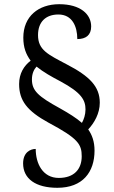

<svg xmlns="http://www.w3.org/2000/svg" viewBox="-20 -780 543 914"><path d="M253 114C374 114 430 39 430 -63C430 -107 418 -138 400 -164C429 -195 455 -240 455 -291C455 -368 407 -417 297 -474C208 -521 161 -542 161 -613C161 -676 198 -711 258 -711C324 -711 348 -654 348 -594C389 -594 414 -613 414 -654C414 -712 363 -760 262 -760C163 -760 91 -702 91 -601C91 -553 104 -521 126 -491C94 -467 71 -430 71 -380C71 -301 109 -252 211 -196C352 -121 369 -93 369 -36C369 25 333 67 260 67C183 67 150 -2 150 -71C126 -71 90 -56 90 -2C90 71 150 114 253 114ZM370 -195C344 -218 307 -241 266 -264C162 -321 132 -348 132 -402C132 -430 142 -450 154 -463C186 -437 225 -415 269 -392C367 -339 387 -304 387 -259C387 -234 379 -211 370 -195Z"/></svg>

Font: Noto Serif Armenian SemiCondensed
Style: Regular
Weight: 400
Width: 4
Designer: Monotype Design Team
Foundry: Monotype Imaging Inc.
Version: Version 2.008